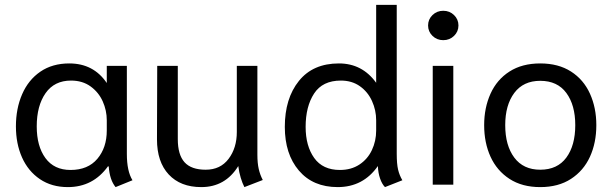

<svg xmlns="http://www.w3.org/2000/svg" viewBox="-20 -754 2500 784"><path d="M45 -238Q45 -311 70.5 -369.5Q96 -428 145 -461.5Q194 -495 263 -495Q362 -495 416 -415V-485H498V-125Q498 -55 521 -18L452 10Q428 -19 424 -74L421 -75Q360 10 257 10Q191 10 143 -22.5Q95 -55 70 -111Q45 -167 45 -238ZM416 -221V-263Q416 -303 399.5 -340Q383 -377 350 -401Q317 -425 270 -425Q202 -425 166 -373.5Q130 -322 130 -238Q130 -157 165.5 -108.5Q201 -60 268 -60Q339 -60 377.5 -105.5Q416 -151 416 -221Z M621 -185 622 -485H706V-186Q706 -122 733.5 -91.5Q761 -61 820 -61Q880 -61 913.5 -105.5Q947 -150 947 -215V-485H1031V-122Q1031 -88 1036.5 -64Q1042 -40 1053 -19L978 10Q970 -5 963 -28Q956 -51 953 -76Q900 10 802 10Q717 10 669 -41.5Q621 -93 621 -185Z M1523 -76Q1463 10 1359 10Q1258 10 1200.5 -57.5Q1143 -125 1143 -236Q1143 -352 1200.5 -423.5Q1258 -495 1364 -495Q1459 -495 1516 -416V-734H1600V-126Q1600 -85 1605.5 -61.5Q1611 -38 1623 -18L1552 10Q1540 -2 1532 -25Q1524 -48 1523 -76ZM1516 -221V-263Q1516 -304 1499 -341.5Q1482 -379 1449.5 -402Q1417 -425 1372 -425Q1297 -425 1262.5 -372Q1228 -319 1228 -236Q1228 -158 1263 -109Q1298 -60 1368 -60Q1414 -60 1447.5 -82Q1481 -104 1498.5 -141Q1516 -178 1516 -221Z M1728 -650Q1728 -675 1746 -692.5Q1764 -710 1790 -710Q1816 -710 1834 -692.5Q1852 -675 1852 -650Q1852 -625 1834 -607.5Q1816 -590 1790 -590Q1764 -590 1746 -607.5Q1728 -625 1728 -650ZM1747 -485H1831V0H1747Z M1957 -243Q1957 -314 1983 -371.5Q2009 -429 2060.5 -462Q2112 -495 2186 -495Q2260 -495 2311.5 -462Q2363 -429 2389 -371.5Q2415 -314 2415 -243Q2415 -171 2389 -114Q2363 -57 2311.5 -23.5Q2260 10 2186 10Q2112 10 2060.5 -23.5Q2009 -57 1983 -114Q1957 -171 1957 -243ZM2329 -243Q2329 -325 2292.5 -374.5Q2256 -424 2186 -424Q2117 -424 2080 -374.5Q2043 -325 2043 -243Q2043 -160 2080 -110.5Q2117 -61 2186 -61Q2256 -61 2292.5 -110.5Q2329 -160 2329 -243Z"/></svg>

Font: Niramit
Style: Regular
Weight: 400
Version: Version 1.000; ttfautohint (v1.6)